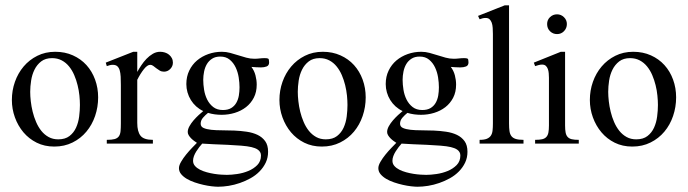

<svg xmlns="http://www.w3.org/2000/svg" viewBox="-20 -543 2602 726"><path d="M351.1 -174.8Q351.1 -138.2 339.6 -104.5Q328.1 -70.8 306.6 -45.2Q285.2 -19.5 254.4 -4.2Q223.6 11.2 185.1 11.2Q148.4 11.2 118.9 -3.4Q89.4 -18.1 68.6 -42.7Q47.9 -67.4 36.4 -99.1Q24.9 -130.9 24.9 -165Q24.9 -200.7 36.4 -233.4Q47.9 -266.1 69.3 -291.5Q90.8 -316.9 121.1 -332Q151.4 -347.2 189 -347.2Q225.6 -347.2 255.6 -333.7Q285.6 -320.3 306.9 -296.9Q328.1 -273.4 339.6 -241.9Q351.1 -210.4 351.1 -174.8ZM282.2 -146Q282.2 -162.1 280.3 -181.6Q278.3 -201.2 273.4 -220.9Q268.6 -240.7 260.7 -259Q252.9 -277.3 241.2 -291.7Q229.5 -306.2 213.4 -314.7Q197.3 -323.2 176.8 -323.2Q151.9 -323.2 135.7 -310.8Q119.6 -298.3 110.4 -279.5Q101.1 -260.7 97.7 -238.3Q94.2 -215.8 94.2 -195.8Q94.2 -179.7 96.4 -160.2Q98.6 -140.6 103.5 -120.6Q108.4 -100.6 116.5 -81.8Q124.5 -63 136.2 -48.3Q147.9 -33.7 163.8 -24.9Q179.7 -16.1 200.2 -16.1Q226.6 -16.1 242.7 -28.6Q258.8 -41 267.6 -60.3Q276.4 -79.6 279.3 -102.5Q282.2 -125.5 282.2 -146Z M633.8 -306.2Q633.8 -292.5 623.8 -282.2Q613.8 -272 600.1 -272Q590.8 -272 584 -276.1Q577.1 -280.3 571 -284.9Q564.9 -289.6 559.6 -293.7Q554.2 -297.9 547.9 -297.9Q537.1 -297.9 523.9 -281.2Q510.7 -264.6 499 -241.2V-78.1Q499 -45.9 511.2 -30Q523.4 -14.2 558.1 -14.2V0H383.8V-14.2Q402.8 -14.2 413.3 -17.1Q423.8 -20 429.2 -27.3Q434.6 -34.7 435.8 -46.6Q437 -58.6 437 -76.2V-221.7Q437 -239.3 436.3 -253.2Q435.5 -267.1 432.6 -277.1Q429.7 -287.1 423.6 -292.5Q417.5 -297.9 406.7 -297.9Q396 -297.9 383.8 -293L379.9 -306.2L483.9 -347.2H499V-271Q505.4 -282.7 514.2 -295.9Q522.9 -309.1 533.9 -320.6Q544.9 -332 557.9 -339.6Q570.8 -347.2 585.9 -347.2Q594.7 -347.2 603.5 -344.5Q612.3 -341.8 618.9 -336.4Q625.5 -331.1 629.6 -323.5Q633.8 -315.9 633.8 -306.2Z M997.6 -307.1Q997.6 -295.4 988.3 -291.7Q979 -288.1 966.8 -288.1Q957 -288.1 947.3 -288.8Q937.5 -289.6 930.7 -290Q941.4 -275.9 946 -258.1Q950.7 -240.2 950.7 -223.1Q950.7 -194.8 939.7 -173.6Q928.7 -152.3 910.2 -137.9Q891.6 -123.5 867.7 -116.2Q843.8 -108.9 817.9 -108.9Q805.2 -108.9 792.2 -110.6Q779.3 -112.3 766.6 -116.2Q756.8 -108.4 747.8 -98.1Q738.8 -87.9 738.8 -75.2Q738.8 -64 749.8 -59.1Q760.7 -54.2 778.6 -52.2Q796.4 -50.3 819.3 -50.3Q842.3 -50.3 866.2 -49.3Q890.1 -48.3 913.1 -44.9Q936 -41.5 953.9 -33Q971.7 -24.4 982.7 -9.3Q993.7 5.9 993.7 30.8Q993.7 53.2 984.9 71.8Q976.1 90.3 961.4 105.2Q946.8 120.1 927.5 130.9Q908.2 141.6 887.2 148.9Q866.2 156.2 844.7 159.7Q823.2 163.1 804.7 163.1Q795.4 163.1 780.5 161.4Q765.6 159.7 749.3 156Q732.9 152.3 716.3 146.7Q699.7 141.1 686.5 133.3Q673.3 125.5 665 115.5Q656.7 105.5 656.7 92.8Q656.7 82.5 664.8 68.6Q672.9 54.7 683.8 41.3Q694.8 27.8 706.3 15.9Q717.8 3.9 724.6 -2.9Q719.7 -5.9 713.9 -10.3Q708 -14.6 702.6 -20Q697.3 -25.4 693.6 -31.5Q689.9 -37.6 689.9 -43.9Q689.9 -54.2 696.3 -65.7Q702.6 -77.1 711.9 -87.9Q721.2 -98.6 731.2 -107.9Q741.2 -117.2 748.5 -123Q733.9 -129.9 721.9 -140.6Q710 -151.4 701.7 -164.8Q693.4 -178.2 689 -193.6Q684.6 -209 684.6 -225.1Q684.6 -253.4 695.6 -276.1Q706.5 -298.8 725.1 -314.5Q743.7 -330.1 767.8 -338.6Q792 -347.2 818.8 -347.2Q835 -347.2 850.3 -343Q865.7 -338.9 880.9 -334Q896 -329.1 911.1 -325Q926.3 -320.8 941.9 -320.8Q951.7 -320.8 961.4 -322Q971.2 -323.2 981 -323.2Q990.7 -323.2 994.1 -321.3Q997.6 -319.3 997.6 -307.1ZM885.7 -212.9Q885.7 -230 882.6 -250.2Q879.4 -270.5 871.1 -288.1Q862.8 -305.7 848.6 -317.4Q834.5 -329.1 813 -329.1Q794.4 -329.1 782 -321Q769.5 -313 762.2 -300.5Q754.9 -288.1 751.7 -272.2Q748.5 -256.3 748.5 -241.2Q748.5 -223.6 751.7 -203.6Q754.9 -183.6 763.4 -166.5Q772 -149.4 786.4 -138.2Q800.8 -127 822.8 -127Q841.8 -127 854 -134.3Q866.2 -141.6 873.3 -153.8Q880.4 -166 883.1 -181.4Q885.7 -196.8 885.7 -212.9ZM966.8 44.9Q966.8 37.6 963.6 32.2Q960.4 26.9 955.3 23.2Q950.2 19.5 943.6 17.1Q937 14.6 930.7 13.2Q916.5 9.8 892.1 7.8Q867.7 5.9 840.6 4.6Q813.5 3.4 787.6 2.4Q761.7 1.5 744.6 0Q739.3 5.9 733.4 13.4Q727.5 21 722.2 29.5Q716.8 38.1 713.4 47.1Q710 56.2 710 64.9Q710 76.2 717.3 84.5Q724.6 92.8 736.1 98.6Q747.6 104.5 762 108.4Q776.4 112.3 790.5 114.5Q804.7 116.7 817.1 117.4Q829.6 118.2 837.9 118.2Q854.5 118.2 876.7 115Q898.9 111.8 918.9 103.5Q939 95.2 952.9 81.1Q966.8 66.9 966.8 44.9Z M1362.8 -174.8Q1362.8 -138.2 1351.3 -104.5Q1339.8 -70.8 1318.4 -45.2Q1296.9 -19.5 1266.1 -4.2Q1235.4 11.2 1196.8 11.2Q1160.2 11.2 1130.6 -3.4Q1101.1 -18.1 1080.3 -42.7Q1059.6 -67.4 1048.1 -99.1Q1036.6 -130.9 1036.6 -165Q1036.6 -200.7 1048.1 -233.4Q1059.6 -266.1 1081.1 -291.5Q1102.5 -316.9 1132.8 -332Q1163.1 -347.2 1200.7 -347.2Q1237.3 -347.2 1267.3 -333.7Q1297.4 -320.3 1318.6 -296.9Q1339.8 -273.4 1351.3 -241.9Q1362.8 -210.4 1362.8 -174.8ZM1293.9 -146Q1293.9 -162.1 1292 -181.6Q1290 -201.2 1285.2 -220.9Q1280.3 -240.7 1272.5 -259Q1264.6 -277.3 1252.9 -291.7Q1241.2 -306.2 1225.1 -314.7Q1209 -323.2 1188.5 -323.2Q1163.6 -323.2 1147.5 -310.8Q1131.3 -298.3 1122.1 -279.5Q1112.8 -260.7 1109.4 -238.3Q1106 -215.8 1106 -195.8Q1106 -179.7 1108.2 -160.2Q1110.4 -140.6 1115.2 -120.6Q1120.1 -100.6 1128.2 -81.8Q1136.2 -63 1147.9 -48.3Q1159.7 -33.7 1175.5 -24.9Q1191.4 -16.1 1211.9 -16.1Q1238.3 -16.1 1254.4 -28.6Q1270.5 -41 1279.3 -60.3Q1288.1 -79.6 1291 -102.5Q1293.9 -125.5 1293.9 -146Z M1751.5 -307.1Q1751.5 -295.4 1742.2 -291.7Q1732.9 -288.1 1720.7 -288.1Q1710.9 -288.1 1701.2 -288.8Q1691.4 -289.6 1684.6 -290Q1695.3 -275.9 1700 -258.1Q1704.6 -240.2 1704.6 -223.1Q1704.6 -194.8 1693.6 -173.6Q1682.6 -152.3 1664.1 -137.9Q1645.5 -123.5 1621.6 -116.2Q1597.7 -108.9 1571.8 -108.9Q1559.1 -108.9 1546.1 -110.6Q1533.2 -112.3 1520.5 -116.2Q1510.7 -108.4 1501.7 -98.1Q1492.7 -87.9 1492.7 -75.2Q1492.7 -64 1503.7 -59.1Q1514.6 -54.2 1532.5 -52.2Q1550.3 -50.3 1573.2 -50.3Q1596.2 -50.3 1620.1 -49.3Q1644 -48.3 1667 -44.9Q1689.9 -41.5 1707.8 -33Q1725.6 -24.4 1736.6 -9.3Q1747.6 5.9 1747.6 30.8Q1747.6 53.2 1738.8 71.8Q1730 90.3 1715.3 105.2Q1700.7 120.1 1681.4 130.9Q1662.1 141.6 1641.1 148.9Q1620.1 156.2 1598.6 159.7Q1577.1 163.1 1558.6 163.1Q1549.3 163.1 1534.4 161.4Q1519.5 159.7 1503.2 156Q1486.8 152.3 1470.2 146.7Q1453.6 141.1 1440.4 133.3Q1427.2 125.5 1418.9 115.5Q1410.6 105.5 1410.6 92.8Q1410.6 82.5 1418.7 68.6Q1426.8 54.7 1437.7 41.3Q1448.7 27.8 1460.2 15.9Q1471.7 3.9 1478.5 -2.9Q1473.6 -5.9 1467.8 -10.3Q1461.9 -14.6 1456.5 -20Q1451.2 -25.4 1447.5 -31.5Q1443.8 -37.6 1443.8 -43.9Q1443.8 -54.2 1450.2 -65.7Q1456.5 -77.1 1465.8 -87.9Q1475.1 -98.6 1485.1 -107.9Q1495.1 -117.2 1502.4 -123Q1487.8 -129.9 1475.8 -140.6Q1463.9 -151.4 1455.6 -164.8Q1447.3 -178.2 1442.9 -193.6Q1438.5 -209 1438.5 -225.1Q1438.5 -253.4 1449.5 -276.1Q1460.4 -298.8 1479 -314.5Q1497.6 -330.1 1521.7 -338.6Q1545.9 -347.2 1572.8 -347.2Q1588.9 -347.2 1604.2 -343Q1619.6 -338.9 1634.8 -334Q1649.9 -329.1 1665 -325Q1680.2 -320.8 1695.8 -320.8Q1705.6 -320.8 1715.3 -322Q1725.1 -323.2 1734.9 -323.2Q1744.6 -323.2 1748 -321.3Q1751.5 -319.3 1751.5 -307.1ZM1639.6 -212.9Q1639.6 -230 1636.5 -250.2Q1633.3 -270.5 1625 -288.1Q1616.7 -305.7 1602.5 -317.4Q1588.4 -329.1 1566.9 -329.1Q1548.3 -329.1 1535.9 -321Q1523.4 -313 1516.1 -300.5Q1508.8 -288.1 1505.6 -272.2Q1502.4 -256.3 1502.4 -241.2Q1502.4 -223.6 1505.6 -203.6Q1508.8 -183.6 1517.3 -166.5Q1525.9 -149.4 1540.3 -138.2Q1554.7 -127 1576.7 -127Q1595.7 -127 1607.9 -134.3Q1620.1 -141.6 1627.2 -153.8Q1634.3 -166 1637 -181.4Q1639.6 -196.8 1639.6 -212.9ZM1720.7 44.9Q1720.7 37.6 1717.5 32.2Q1714.4 26.9 1709.2 23.2Q1704.1 19.5 1697.5 17.1Q1690.9 14.6 1684.6 13.2Q1670.4 9.8 1646 7.8Q1621.6 5.9 1594.5 4.6Q1567.4 3.4 1541.5 2.4Q1515.6 1.5 1498.5 0Q1493.2 5.9 1487.3 13.4Q1481.4 21 1476.1 29.5Q1470.7 38.1 1467.3 47.1Q1463.9 56.2 1463.9 64.9Q1463.9 76.2 1471.2 84.5Q1478.5 92.8 1490 98.6Q1501.5 104.5 1515.9 108.4Q1530.3 112.3 1544.4 114.5Q1558.6 116.7 1571 117.4Q1583.5 118.2 1591.8 118.2Q1608.4 118.2 1630.6 115Q1652.8 111.8 1672.9 103.5Q1692.9 95.2 1706.8 81.1Q1720.7 66.9 1720.7 44.9Z M1793.5 0V-14.2Q1811 -14.2 1821 -18.3Q1831.1 -22.5 1836.2 -30.3Q1841.3 -38.1 1842.5 -49.6Q1843.8 -61 1843.8 -76.2V-414.6Q1843.8 -426.8 1843 -437.7Q1842.3 -448.7 1839.4 -457Q1836.4 -465.3 1831.1 -470.2Q1825.7 -475.1 1816.4 -475.1Q1810.5 -475.1 1805.2 -473.9Q1799.8 -472.7 1793.5 -470.2L1787.6 -482.9L1888.7 -522.9H1904.8V-76.2Q1904.8 -59.1 1906.5 -47.4Q1908.2 -35.6 1913.8 -28.3Q1919.4 -21 1930.2 -17.6Q1940.9 -14.2 1959.5 -14.2V0Z M2123.5 -452.1Q2123.5 -436.5 2112.8 -425.3Q2102.1 -414.1 2086.4 -414.1Q2070.8 -414.1 2059.8 -424.8Q2048.8 -435.5 2048.8 -452.1Q2048.8 -467.8 2059.8 -478.3Q2070.8 -488.8 2086.4 -488.8Q2101.6 -488.8 2112.5 -478Q2123.5 -467.3 2123.5 -452.1ZM2003.4 0V-14.2Q2020 -14.2 2030.3 -16.6Q2040.5 -19 2046.1 -25.4Q2051.8 -31.7 2053.7 -42.2Q2055.7 -52.7 2055.7 -68.8V-249Q2055.7 -257.3 2054.9 -266.1Q2054.2 -274.9 2051.5 -282.2Q2048.8 -289.6 2043.7 -294.2Q2038.6 -298.8 2029.8 -298.8Q2023.9 -298.8 2017.1 -297.1Q2010.3 -295.4 2003.4 -293L1998.5 -306.2L2100.6 -347.2H2116.7V-68.8Q2116.7 -52.7 2118.7 -42.2Q2120.6 -31.7 2126.2 -25.4Q2131.8 -19 2141.8 -16.6Q2151.9 -14.2 2168.5 -14.2V0Z M2536.6 -174.8Q2536.6 -138.2 2525.1 -104.5Q2513.7 -70.8 2492.2 -45.2Q2470.7 -19.5 2439.9 -4.2Q2409.2 11.2 2370.6 11.2Q2334 11.2 2304.4 -3.4Q2274.9 -18.1 2254.2 -42.7Q2233.4 -67.4 2221.9 -99.1Q2210.4 -130.9 2210.4 -165Q2210.4 -200.7 2221.9 -233.4Q2233.4 -266.1 2254.9 -291.5Q2276.4 -316.9 2306.6 -332Q2336.9 -347.2 2374.5 -347.2Q2411.1 -347.2 2441.2 -333.7Q2471.2 -320.3 2492.4 -296.9Q2513.7 -273.4 2525.1 -241.9Q2536.6 -210.4 2536.6 -174.8ZM2467.8 -146Q2467.8 -162.1 2465.8 -181.6Q2463.9 -201.2 2459 -220.9Q2454.1 -240.7 2446.3 -259Q2438.5 -277.3 2426.8 -291.7Q2415 -306.2 2398.9 -314.7Q2382.8 -323.2 2362.3 -323.2Q2337.4 -323.2 2321.3 -310.8Q2305.2 -298.3 2295.9 -279.5Q2286.6 -260.7 2283.2 -238.3Q2279.8 -215.8 2279.8 -195.8Q2279.8 -179.7 2282 -160.2Q2284.2 -140.6 2289.1 -120.6Q2293.9 -100.6 2302 -81.8Q2310.1 -63 2321.8 -48.3Q2333.5 -33.7 2349.4 -24.9Q2365.2 -16.1 2385.7 -16.1Q2412.1 -16.1 2428.2 -28.6Q2444.3 -41 2453.1 -60.3Q2461.9 -79.6 2464.8 -102.5Q2467.8 -125.5 2467.8 -146Z"/></svg>

Font: Scheherazade Rohingya
Style: Regular
Weight: 400
Designer: SIL International
Foundry: SIL International
Version: Version 2.000 (build 440/429)